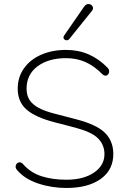

<svg xmlns="http://www.w3.org/2000/svg" viewBox="-20 -926 640 954"><path d="M65 -81Q55 -92 58.5 -104Q62 -116 73.5 -119Q85 -122 95 -110Q132 -68 186 -50.5Q240 -33 310 -33Q396 -33 448.5 -69.5Q501 -106 499 -165Q497 -210 465 -240.5Q433 -271 353 -292L253 -318Q156 -343 112 -381.5Q68 -420 68 -485Q68 -543 99.5 -587Q131 -631 185.5 -654.5Q240 -678 308 -678Q369 -678 420 -656Q471 -634 514 -590Q524 -580 522 -567.5Q520 -555 509.5 -551Q499 -547 488 -558Q447 -599 404 -618Q361 -637 308 -637Q221 -637 166.5 -596.5Q112 -556 112 -485Q112 -452 127 -429Q142 -406 173 -389.5Q204 -373 256 -360L356 -334Q457 -308 499 -268.5Q541 -229 543 -166Q545 -84 482 -38Q419 8 310 8Q236 8 169 -14.5Q102 -37 65 -81ZM299 -750 398 -893Q408 -907 421 -906Q434 -905 440 -894Q446 -883 436 -871L325 -733Q319 -725 310 -726Q301 -727 297 -734Q293 -741 299 -750Z"/></svg>

Font: SN Pro Thin
Style: Regular
Weight: 200
Designer: Tobias Whetton
Foundry: Supernotes
Version: Version 1.003;Glyphs 3.3 (3324)